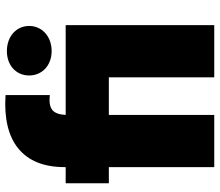

<svg xmlns="http://www.w3.org/2000/svg" viewBox="-72 -757 829 725"><g transform="rotate(-90 342.5 -394.5)"><path d="M74 0H271V-398H413V0H610V-561H271C274 -612 295 -626 346 -621V-788C171 -800 74 -722 74 -566V-561H13V-398H74ZM512 -614C568 -614 607 -651 607 -699C607 -747 568 -783 512 -783C457 -783 420 -747 420 -699C420 -651 457 -614 512 -614Z"/></g></svg>

Font: SVN-Poppins ExtraBold
Style: Regular
Weight: 800
Designer: Ninad Kale (Devanagari), Jonny Pinhorn (Latin)
Foundry: Indian Type Foundry
Version: Version 3.002 2017; ttfautohint (v1.8.3)